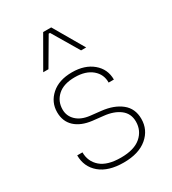

<svg xmlns="http://www.w3.org/2000/svg" viewBox="-195 -898 907 1014"><g transform="rotate(-30 258.0 -391.0)"><path d="M126 -612 232 -796H281L388 -612H357L261 -774H253L158 -612ZM257 14Q164 14 113 -29Q62 -72 62 -142H94Q94 -86 134.5 -51Q175 -16 257 -16Q338 -16 379 -51.5Q420 -87 420 -142Q420 -191 383.5 -219Q347 -247 287 -253L223 -260Q157 -268 120.5 -302Q84 -336 84 -392Q84 -453 130.5 -494.5Q177 -536 257 -536Q334 -536 382 -496Q430 -456 430 -392H398Q399 -442 361 -474Q323 -506 257 -506Q188 -506 152 -473Q116 -440 116 -390Q116 -350 145 -322.5Q174 -295 226 -289L290 -282Q363 -274 407.5 -238.5Q452 -203 452 -140Q452 -73 400.5 -29.5Q349 14 257 14Z"/></g></svg>

Font: Sora Thin
Style: Regular
Weight: 32
Designer: Jonathan Barnbrook, Julián Moncada
Foundry: Barnbrook Fonts
Version: Version 2.000